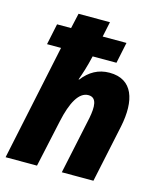

<svg xmlns="http://www.w3.org/2000/svg" viewBox="-113 -843 782 927"><g transform="rotate(15 277.5 -380.0)"><path d="M3 0H160L211 -235C232 -333 265 -393 312 -393C356 -393 356 -345 345 -288L284 0H442L503 -288C531 -424 500 -524 383 -524C327 -524 284 -499 249 -454H246C256 -481 270 -522 283 -579H402L424 -684H305L321 -760H164L147 -684H77L55 -579H125Z"/></g></svg>

Font: Noto Sans SemiCondensed ExtraBold
Style: Italic
Weight: 800
Width: 4
Italic angle: -12°
Designer: Monotype Design Team
Foundry: Monotype Imaging Inc.
Version: Version 2.013